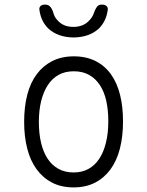

<svg xmlns="http://www.w3.org/2000/svg" viewBox="-20 -805 640 835"><path d="M300 10Q247 10 207 -10.5Q167 -31 139.5 -68.5Q112 -106 98.5 -158.5Q85 -211 85 -275Q85 -340 98.5 -392.5Q112 -445 139.5 -482Q167 -519 207.5 -539.5Q248 -560 301 -560Q355 -560 395.5 -539.5Q436 -519 462.5 -482Q489 -445 502 -393Q515 -341 515 -277Q515 -212 501.5 -159Q488 -106 460.5 -68.5Q433 -31 393 -10.5Q353 10 300 10ZM300 -55Q337 -55 365 -70.5Q393 -86 412 -115Q431 -144 441 -185.5Q451 -227 451 -277Q451 -327 442 -367Q433 -407 414 -435.5Q395 -464 367 -479.5Q339 -495 301 -495Q263 -495 235 -479.5Q207 -464 188 -435Q169 -406 159 -365.5Q149 -325 149 -275Q149 -225 158.5 -184.5Q168 -144 187 -115Q206 -86 234.5 -70.5Q263 -55 300 -55ZM152 -758Q149 -771 155.5 -778Q162 -785 176 -785Q185 -785 190.5 -782Q196 -779 200 -774Q208 -764 212.5 -747.5Q217 -731 229 -718Q254 -688 299 -688Q344 -688 370 -718Q383 -732 388 -747.5Q393 -763 400 -773Q404 -779 409 -782Q414 -785 423 -785Q437 -785 444 -778Q451 -771 448 -758Q441 -712 410 -681Q369 -643 300 -642Q231 -643 190 -681Q159 -712 152 -758Z"/></svg>

Font: Maple Mono ExtraLight
Style: Regular
Weight: 275
Monospace: yes
Designer: subframe7536
Version: Version 7.000